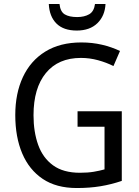

<svg xmlns="http://www.w3.org/2000/svg" viewBox="-20 -938 701 968"><path d="M371 -377H594V-26Q541 -8 486.5 1Q432 10 367 10Q264 10 195.5 -36Q127 -82 92 -164.5Q57 -247 57 -358Q57 -467 95.5 -549.5Q134 -632 208.5 -678Q283 -724 390 -724Q445 -724 494 -712.5Q543 -701 585 -681L552 -605Q516 -623 474 -634.5Q432 -646 388 -646Q274 -646 211.5 -570Q149 -494 149 -357Q149 -273 172.5 -207.5Q196 -142 247.5 -104.5Q299 -67 383 -67Q423 -67 452.5 -72Q482 -77 507 -84V-299H371ZM512 -918Q509 -858 471 -821Q433 -784 367 -784Q300 -784 264.5 -819.5Q229 -855 226 -918H280Q284 -879 306.5 -865.5Q329 -852 369 -852Q405 -852 429.5 -866Q454 -880 459 -918Z"/></svg>

Font: Noto Sans Ethiopic SemCond
Style: Regular
Weight: 400
Width: 4
Designer: Monotype Design Team
Foundry: Monotype Imaging Inc.
Version: Version 2.102; ttfautohint (v1.8.4.7-5d5b)